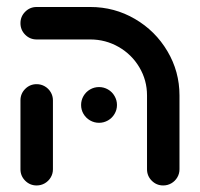

<svg xmlns="http://www.w3.org/2000/svg" viewBox="-20 -539 586 563"><path d="M40 -42.6V-244.8Q40 -264.4 53.9 -278.3Q67.8 -292.2 87.4 -292.2Q100.4 -292.2 111.3 -285.9Q122.2 -279.6 128.7 -268.7Q135.2 -257.8 135.2 -244.8V-42.6Q135.2 -29.6 128.7 -18.7Q122.2 -7.8 111.3 -1.5Q100.4 4.8 87.4 4.8Q67.8 4.8 53.9 -9.1Q40 -23 40 -42.6ZM458.5 4.8Q438.9 4.8 425 -9.1Q411.1 -23 411.1 -42.6V-259.3Q411.1 -303.7 388.7 -341.5Q366.3 -379.3 328 -401.3Q289.6 -423.3 244.8 -423.3H87.4Q67.8 -423.3 53.9 -437.2Q40 -451.1 40 -471.1Q40 -490.7 53.9 -504.6Q67.8 -518.5 87.4 -518.5H244.8Q315.6 -518.5 375.6 -483.5Q435.6 -448.5 470.9 -388.9Q506.3 -329.3 506.3 -259.3V-42.6Q506.3 -29.6 499.8 -18.7Q493.3 -7.8 482.4 -1.5Q471.5 4.8 458.5 4.8ZM217.8 -231.1Q217.8 -245.2 224.8 -257.4Q231.9 -269.6 244.1 -276.7Q256.3 -283.7 270.4 -283.7Q284.4 -283.7 296.7 -276.7Q308.9 -269.6 315.9 -257.4Q323 -245.2 323 -231.1Q323 -217 315.9 -205Q308.9 -193 296.7 -185.9Q284.4 -178.9 270.4 -178.9Q256.3 -178.9 244.1 -185.9Q231.9 -193 224.8 -205Q217.8 -217 217.8 -231.1Z"/></svg>

Font: 26F Galaxy Hebrew Extra Bold
Style: Regular
Weight: 800
Designer: C₂₉H₂₅N₃O₅
Version: Version 1.000